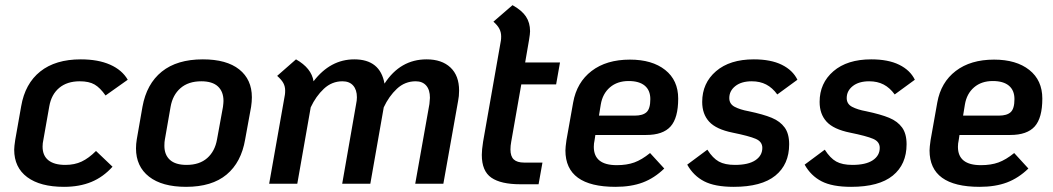

<svg xmlns="http://www.w3.org/2000/svg" viewBox="-20 -712 4082 744"><path d="M35 -132Q35 -144 39 -170L62 -300Q77 -388 136 -435Q195 -482 293 -482Q360 -482 406.5 -461.5Q453 -441 475 -403L389 -342Q368 -372 346.5 -384.5Q325 -397 289 -397Q240 -397 209.5 -371.5Q179 -346 171 -300L148 -170Q145 -157 145 -144Q145 -109 167.5 -91Q190 -73 233 -73Q269 -73 296.5 -86Q324 -99 352 -127L416 -66Q380 -26 334 -7Q288 12 228 12Q136 12 85.5 -25.5Q35 -63 35 -132Z M507 -137Q507 -154 510 -172L532 -298Q548 -387 607 -434.5Q666 -482 766 -482Q858 -482 907 -443Q956 -404 956 -335Q956 -318 953 -298L930 -172Q915 -83 858 -35.5Q801 12 701 12Q608 12 557.5 -27.5Q507 -67 507 -137ZM821 -172 844 -298Q846 -314 846 -321Q846 -357 824.5 -377Q803 -397 760 -397Q710 -397 679.5 -370.5Q649 -344 641 -298L619 -172Q617 -163 617 -147Q617 -112 638.5 -92.5Q660 -73 703 -73Q753 -73 783 -99.5Q813 -126 821 -172Z M1759 -361Q1759 -339 1755 -320L1698 0H1589L1644 -309Q1646 -327 1646 -333Q1646 -364 1631.5 -380.5Q1617 -397 1591 -397Q1549 -397 1518 -368Q1487 -339 1467 -296L1415 0H1306L1360 -309Q1363 -323 1363 -335Q1363 -364 1348.5 -380.5Q1334 -397 1307 -397Q1266 -397 1235 -368Q1204 -339 1184 -296L1132 0H1023L1084 -345Q1085 -351 1085 -361Q1085 -377 1078 -390Q1071 -403 1054 -418L1127 -482Q1187 -448 1195 -397Q1260 -482 1353 -482Q1453 -482 1470 -388Q1531 -482 1633 -482Q1692 -482 1725.5 -450.5Q1759 -419 1759 -361Z M1961 -163Q1958 -147 1958 -133Q1958 -106 1971 -94Q1984 -82 2011 -82H2082L2067 2H1996Q1921 2 1884 -23.5Q1847 -49 1847 -112Q1847 -131 1852 -163L1921 -555Q1922 -561 1922 -571Q1922 -587 1915 -600.5Q1908 -614 1892 -628L1966 -692Q2002 -672 2018 -648Q2034 -624 2034 -591Q2034 -581 2030 -557L2015 -470H2150L2135 -385H2000Z M2284 -169Q2281 -156 2281 -143Q2281 -72 2370 -72Q2409 -72 2438 -82.5Q2467 -93 2499 -119L2554 -59Q2516 -22 2471 -5Q2426 12 2365 12Q2171 12 2171 -129Q2171 -141 2175 -169L2201 -315Q2215 -393 2272.5 -437Q2330 -481 2421 -481Q2507 -481 2557.5 -441Q2608 -401 2608 -330Q2608 -255 2578.5 -222Q2549 -189 2484 -189H2287ZM2308 -307 2301 -264H2440Q2471 -264 2485.5 -277.5Q2500 -291 2500 -328Q2500 -362 2478.5 -380Q2457 -398 2416 -398Q2372 -398 2343.5 -373.5Q2315 -349 2308 -307Z M2643 -74 2721 -132Q2742 -99 2765.5 -86Q2789 -73 2828 -73Q2880 -73 2907 -91Q2934 -109 2934 -139Q2934 -163 2908.5 -174Q2883 -185 2819 -198Q2755 -211 2728 -240.5Q2701 -270 2701 -317Q2701 -390 2754.5 -436Q2808 -482 2901 -482Q2967 -482 3009.5 -461Q3052 -440 3070 -403L2992 -346Q2973 -372 2949 -384.5Q2925 -397 2893 -397Q2853 -397 2829.5 -378.5Q2806 -360 2806 -332Q2806 -309 2827 -298Q2848 -287 2881 -281Q2938 -269 2970.5 -255.5Q3003 -242 3020.5 -218Q3038 -194 3038 -153Q3038 -75 2984.5 -31.5Q2931 12 2823 12Q2750 12 2708.5 -9.5Q2667 -31 2643 -74Z M3098 -74 3176 -132Q3197 -99 3220.5 -86Q3244 -73 3283 -73Q3335 -73 3362 -91Q3389 -109 3389 -139Q3389 -163 3363.5 -174Q3338 -185 3274 -198Q3210 -211 3183 -240.5Q3156 -270 3156 -317Q3156 -390 3209.5 -436Q3263 -482 3356 -482Q3422 -482 3464.5 -461Q3507 -440 3525 -403L3447 -346Q3428 -372 3404 -384.5Q3380 -397 3348 -397Q3308 -397 3284.5 -378.5Q3261 -360 3261 -332Q3261 -309 3282 -298Q3303 -287 3336 -281Q3393 -269 3425.5 -255.5Q3458 -242 3475.5 -218Q3493 -194 3493 -153Q3493 -75 3439.5 -31.5Q3386 12 3278 12Q3205 12 3163.5 -9.5Q3122 -31 3098 -74Z M3695 -169Q3692 -156 3692 -143Q3692 -72 3781 -72Q3820 -72 3849 -82.5Q3878 -93 3910 -119L3965 -59Q3927 -22 3882 -5Q3837 12 3776 12Q3582 12 3582 -129Q3582 -141 3586 -169L3612 -315Q3626 -393 3683.5 -437Q3741 -481 3832 -481Q3918 -481 3968.5 -441Q4019 -401 4019 -330Q4019 -255 3989.5 -222Q3960 -189 3895 -189H3698ZM3719 -307 3712 -264H3851Q3882 -264 3896.5 -277.5Q3911 -291 3911 -328Q3911 -362 3889.5 -380Q3868 -398 3827 -398Q3783 -398 3754.5 -373.5Q3726 -349 3719 -307Z"/></svg>

Font: KoHo SemiBold
Style: Italic
Weight: 600
Italic angle: -10°
Version: Version 1.000; ttfautohint (v1.6)